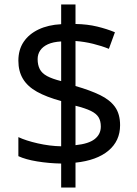

<svg xmlns="http://www.w3.org/2000/svg" viewBox="-20 -779 612 857"><path d="M253 -49Q198 -50 146 -58.5Q94 -67 62 -82V-167Q96 -151 149 -139Q202 -127 253 -126V-328Q187 -346 145 -369.5Q103 -393 82.5 -427Q62 -461 62 -508Q62 -557 85.5 -592Q109 -627 152 -647.5Q195 -668 253 -671V-759H317V-672Q370 -671 413.5 -660.5Q457 -650 493 -635L466 -561Q434 -574 395.5 -583.5Q357 -593 317 -596V-395Q383 -376 427 -354.5Q471 -333 493.5 -301.5Q516 -270 516 -220Q516 -150 464 -106.5Q412 -63 317 -53V58H253ZM317 -131Q376 -137 403 -158.5Q430 -180 430 -214Q430 -239 420 -255.5Q410 -272 385.5 -284Q361 -296 317 -307ZM253 -594Q217 -592 194 -581.5Q171 -571 159.5 -554Q148 -537 148 -515Q148 -489 157.5 -470.5Q167 -452 190 -439.5Q213 -427 253 -417Z"/></svg>

Font: ltamil25
Style: Book
Weight: 400
Designer: Jelle Bosma - Monotype Design Team
Foundry: Monotype Imaging Inc.
Version: Version 2.003